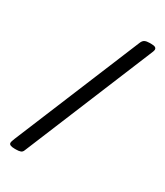

<svg xmlns="http://www.w3.org/2000/svg" viewBox="-194 -784 810 941"><g transform="rotate(30 211.0 -313.0)"><path d="M51 77Q19 77 19 62Q19 57 21.5 50Q24 43 27 35L322 -678Q328 -693 338 -698Q348 -703 366 -703H373Q390 -703 397 -699Q404 -695 404 -687Q404 -679 393 -655L98 59Q94 70 84.5 73.5Q75 77 59 77Z"/></g></svg>

Font: Asap Medium
Style: Regular
Weight: 500
Designer: Pablo Cosgaya
Foundry: Omnibus-Type
Version: Version 3.001; ttfautohint (v1.8.3)